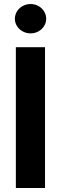

<svg xmlns="http://www.w3.org/2000/svg" viewBox="-20 -944 306 964"><path d="M206.1 0H59.6V-707H206.1ZM54.7 -849.6Q54.7 -869.6 65.2 -886.7Q75.7 -903.8 94 -913.8Q112.3 -923.8 133.8 -923.8Q154.8 -923.8 172.9 -913.8Q190.9 -903.8 201.4 -886.7Q211.9 -869.6 211.9 -849.6Q211.9 -830.1 201.4 -813.2Q190.9 -796.4 172.9 -786.4Q154.8 -776.4 133.8 -776.4Q112.3 -776.4 94 -786.4Q75.7 -796.4 65.2 -813.2Q54.7 -830.1 54.7 -849.6Z"/></svg>

Font: Pretendard
Style: Bold
Weight: 700
Designer: Base glyphs from Inter by Rasmus Andersson; Hangeul glyphs from Noto Sans CJK(Source Han Sans) by Jang Soo-young and Kan
Foundry: Kil Hyung-jin
Version: Version 1.309